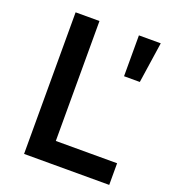

<svg xmlns="http://www.w3.org/2000/svg" viewBox="-129 -796 792 892"><g transform="rotate(20 267.0 -350.0)"><path d="M92 -700H210V-107H513V0H92ZM405 -700H513L483 -498H405Z"/></g></svg>

Font: Montserrat-Arabic
Style: Regular
Weight: 400
Designer: Mohamed Gaber
Foundry: Kief Type Foundry
Version: Version 5.008;PS 005.008;hotconv 1.0.88;makeotf.lib2.5.64775